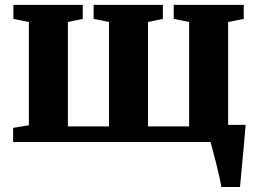

<svg xmlns="http://www.w3.org/2000/svg" viewBox="-20 -568 1035 768"><path d="M865.5 180Q863 164 857.2 138.2Q851.5 112.5 844.5 84.8Q837.5 57 831.2 33.8Q825 10.5 822 -0.5L787.5 -68.5H962.5Q961.5 -54 959.2 -28.5Q957 -3 954.2 27.5Q951.5 58 948.5 88Q945.5 118 943.5 142.5Q941.5 167 940 180ZM32.5 0V-56.5L95.5 -67V-480L33.5 -492.5V-548.5H311V-492.5L251.5 -480V-62.5H416V-480L354.5 -492.5V-548.5H631.5V-492.5L572 -480V-62.5H736.5V-480L675 -492.5V-548.5H955V-492.5L892.5 -480V-67L956 -56.5V0Z"/></svg>

Font: Merriweather 36pt ExtraBold
Style: Regular
Weight: 800
Designer: Eben Sorkin
Foundry: Eben Sorkin
Version: Version 2.100